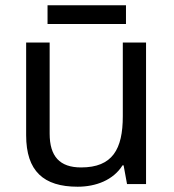

<svg xmlns="http://www.w3.org/2000/svg" viewBox="-20 -697 658 727"><path d="M457 -677H160V-606H457ZM533 -536H445V-257C445 -132 406 -63 287 -63C206 -63 168 -105 168 -191V-536H79V-185C79 -49 145 10 274 10C343 10 409 -15 444 -71H448L461 0H533Z"/></svg>

Font: Noto Sans Arabic
Style: Regular
Weight: 400
Designer: Monotype Design Team, Nadine Chahine, Nizar Qandah and Khaled Hosny
Foundry: Monotype Imaging Inc.
Version: Version 2.012